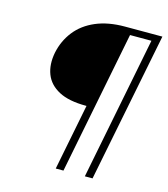

<svg xmlns="http://www.w3.org/2000/svg" viewBox="-106 -783 759 867"><g transform="rotate(15 274.0 -350.0)"><path d="M546 -700 407 0H371L503 -669H403L271 0H235L296 -309H293Q213 -309 166 -334Q119 -359 102 -403Q85 -447 96 -504Q108 -562 143 -606.5Q178 -651 235.5 -675.5Q293 -700 371 -700Z"/></g></svg>

Font: Albert Sans ExtraLight
Style: Italic
Weight: 250
Italic angle: -11.25°
Designer: Andreas Rasmussen
Foundry: a.Foundry
Version: Version 1.025